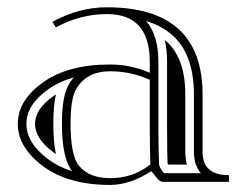

<svg xmlns="http://www.w3.org/2000/svg" viewBox="-20 -790 684 532"><path d="M536.4 -310.1Q531.2 -316.2 527.6 -323.5Q523.9 -330.8 522.1 -335.7Q520.3 -340.6 519 -348.9Q517.8 -357.2 517.7 -359.3Q517.6 -361.3 517.3 -368.7V-527.6Q517.3 -558.3 512.9 -584.5Q508.5 -610.6 498.8 -634Q489 -657.5 473.8 -675.9Q458.5 -694.3 436.2 -708.7Q413.8 -723.1 385 -731.7Q418.9 -691.9 418.9 -618.9V-588.4V-434.1Q418.9 -384.8 420.7 -335.4Q420.9 -327.6 430.4 -315.2Q432.9 -312 434.8 -310.1ZM184.8 -575.4Q143.3 -564.2 112.8 -542Q53.2 -499.3 53.2 -446.8Q53.2 -393.8 113.5 -348.9Q142.3 -327.4 180.4 -315.4Q151.6 -350.6 151.6 -446.8Q151.6 -521.2 169.2 -553.2Q174.1 -562.3 180.2 -570.1Q182.4 -572.8 184.8 -575.4ZM395 -568.8Q343.3 -592.5 285.2 -592.5Q218.5 -592.5 190.2 -541.5Q175.5 -515.1 175.5 -446.8Q175.5 -358.6 199.2 -330.3Q227.5 -296.4 285.2 -296.4Q350.1 -296.4 396.7 -334.7Q395 -384.3 395 -434.1ZM125.2 -729.5Q198.5 -769.8 276.1 -769.8Q541.3 -769.8 541.3 -527.6V-368.7Q541.3 -304.7 614.3 -304.7V-286.1H431.4Q422.4 -286.1 411.4 -300.8Q400.4 -315.4 398.4 -315.4Q340.8 -277.8 285.2 -277.6Q168.9 -277.6 99.1 -329.7Q29.3 -381.8 29.3 -446.8Q29.3 -511.7 98.8 -561.5Q168.2 -611.3 285.2 -611.3Q341.8 -611.3 395 -588.4V-618.9Q395 -751 276.1 -751Q202.6 -751 134.8 -714.1ZM446.5 -334Q444.8 -336.4 444.3 -337.6L443.4 -369.6Q442.9 -403.3 442.9 -434.1V-618.9Q442.9 -651.9 436.5 -679.2Q447.3 -670.4 455.3 -660.6Q468 -645 476.6 -624.8Q485.4 -604 489.3 -580.6Q493.4 -556.4 493.4 -527.6V-368.2Q493.9 -358.2 493.9 -357.9Q494.1 -354.7 495.4 -345.5Q496.3 -339.1 497.6 -334ZM135 -528.3Q127.7 -495.8 127.7 -446.8Q127.7 -397.5 135 -363L127.7 -368.2Q77.1 -405.8 77.1 -446.8Q77.1 -487.3 126.7 -522.7Q130.6 -525.6 135 -528.3Z"/></svg>

Font: itsadzokeS01
Style: Regular
Weight: 600
Width: 6
Version: Version 0.46